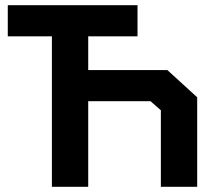

<svg xmlns="http://www.w3.org/2000/svg" viewBox="-20 -720 850 740"><path d="M740 -345V0H600V-295L560 -330H320V0H180V-580H10V-700H510V-580H320V-450H625Z"/></svg>

Font: Squares Bold
Style: Regular
Weight: 400
Designer: Typetype
Foundry: Typetype
Version: Version 001.000